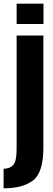

<svg xmlns="http://www.w3.org/2000/svg" viewBox="-56 -790 288 1040"><path d="M-36.5 230V124Q-2.5 124 15.8 103.5Q34 83 34 17.5V-597.5H179V8Q179 143.5 123.8 186.8Q68.5 230 -36.5 230ZM34 -770H179.5V-660H34Z"/></svg>

Font: Anybody Condensed Regular
Style: Bold
Weight: 700
Width: 3
Designer: Tyler Finck
Foundry: Etcetera Type Company
Version: Version 1.010; ttfautohint (v1.8.3) -l 8 -r 50 -G 200 -x 14 